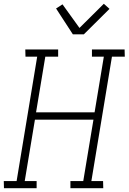

<svg xmlns="http://www.w3.org/2000/svg" viewBox="-36 -997 681 1017"><path d="M-15 0 -16 -38H52L161 -697H99L98 -735H272V-697H204L155 -402H465L514 -697H451V-735H624L625 -697H557L448 -38H510L511 0H337V-38H405L459 -363H149L95 -38H158V0ZM350 -815 261 -952 295 -974 385 -849 514 -977 544 -950 408 -815Z"/></svg>

Font: Iosevka Etoile Extralight
Style: Italic
Weight: 200
Italic angle: -9°
Designer: Belleve Invis
Foundry: Belleve Invis
Version: Version 22.1.2; ttfautohint (v1.8.4)